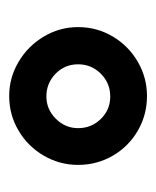

<svg xmlns="http://www.w3.org/2000/svg" viewBox="19 -755 340 418"><g transform="rotate(-90 189.0 -546.0)"><path d="M339 -546Q339 -505 318.5 -470.5Q298 -436 263.5 -416Q229 -396 189 -396Q148 -396 113.5 -416Q79 -436 59 -470.5Q39 -505 39 -546Q39 -586 59 -620.5Q79 -655 113.5 -675.5Q148 -696 189 -696Q229 -696 263.5 -675.5Q298 -655 318.5 -620.5Q339 -586 339 -546ZM119 -546Q119 -517 139 -496.5Q159 -476 188 -476Q217 -476 237.5 -496.5Q258 -517 258 -546Q258 -575 237.5 -595Q217 -615 188 -615Q160 -615 139.5 -594.5Q119 -574 119 -546Z"/></g></svg>

Font: Chivo ExtraBold
Style: Regular
Weight: 800
Designer: Hector Gatti
Foundry: Omnibus-Type
Version: Version 1.007